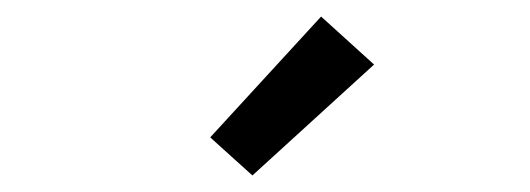

<svg xmlns="http://www.w3.org/2000/svg" viewBox="-20 -799 640 232"><path d="M285 -587 234 -633 368 -779 432 -721Z"/></svg>

Font: Iosevka Slab Extended
Style: Regular
Weight: 400
Width: 7
Monospace: yes
Designer: Belleve Invis
Foundry: Belleve Invis
Version: Version 11.1.1; ttfautohint (v1.8.3)